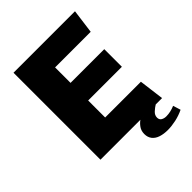

<svg xmlns="http://www.w3.org/2000/svg" viewBox="-236 -804 1071 1071"><g transform="rotate(-45 300.0 -268.5)"><path d="M66 0V-686H551L532 -543H251V-421H517V-282H251V-148H533L552 0ZM449 149Q418 149 393 141Q368 133 354 115.5Q340 98 340 72Q340 47 352.5 29Q365 11 381 0H502Q487 9 471 23.5Q455 38 455 57Q455 74 467.5 81.5Q480 89 497 89Q514 89 531.5 85Q549 81 565 74L579 119Q548 134 513.5 141.5Q479 149 449 149Z"/></g></svg>

Font: Chivo Mono Medium ExtraBold
Style: Regular
Weight: 800
Monospace: yes
Version: Version 1.008